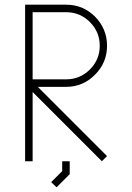

<svg xmlns="http://www.w3.org/2000/svg" viewBox="-20 -687 562 818"><path d="M436 -22 414 0 119 -295V0H87V-667H262Q334 -667 385 -616Q436 -564 436 -492Q436 -420 385 -369Q334 -317 262 -317H141ZM119 -349H262Q321 -349 363 -391Q405 -433 405 -492Q405 -551 363 -593Q321 -635 262 -635H119ZM221 111 198 89 245 42V0H277V55Z"/></svg>

Font: Zector
Style: Regular
Weight: 400
Designer: GGBot
Version: 0.72